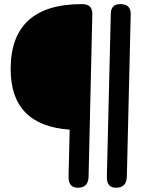

<svg xmlns="http://www.w3.org/2000/svg" viewBox="-20 -818 734 923"><path d="M558.6 -798.3Q609.4 -798.3 608.4 -750L589.8 32.2Q587.9 85.4 536.1 84.5Q492.2 83.5 493.7 31.2L512.7 -752.9Q513.7 -798.3 558.6 -798.3ZM374 -798.3Q424.8 -798.3 423.8 -750L405.8 32.2Q404.3 85.4 352.5 84.5Q308.6 83.5 309.6 31.2L314.9 -194.8Q31.2 -214.4 31.2 -485.8Q31.2 -798.3 374 -798.3Z"/></svg>

Font: Comic Relief
Style: Regular
Weight: 400
Designer: Jeff Davis
Foundry: Loudifier
Version: Version 1.0